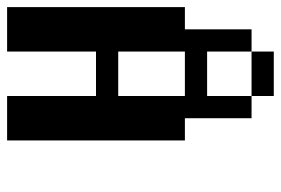

<svg xmlns="http://www.w3.org/2000/svg" viewBox="-145 -645 790 540"><g transform="rotate(90 250.0 -375.0)"><path d="M250 -687.5V-750H125V-687.5ZM250 0H375V-500H312.5V-687.5H250V-562.5H125V-687.5H62.5V-500H0V0H125V-250H250ZM250 -312.5H125V-500H250Z"/></g></svg>

Font: Chicago Kare
Style: Regular
Weight: 400
Designer: Duane King
Version: Version 1.001;hotconv 1.0.109;makeotfexe 2.5.65596